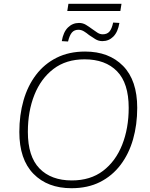

<svg xmlns="http://www.w3.org/2000/svg" viewBox="-20 -985 791 1013"><path d="M357 8Q231 8 156.5 -68Q82 -144 82 -289Q82 -378 104 -455Q126 -532 170 -590Q214 -648 279 -680.5Q344 -713 429 -713Q555 -713 629.5 -637Q704 -561 704 -416Q704 -327 682 -250Q660 -173 616 -115Q572 -57 507.5 -24.5Q443 8 357 8ZM359 -33Q457 -33 523.5 -83.5Q590 -134 624.5 -221Q659 -308 659 -416Q659 -546 597.5 -609Q536 -672 426 -672Q329 -672 262.5 -621.5Q196 -571 161.5 -484.5Q127 -398 127 -289Q127 -159 188.5 -96Q250 -33 359 -33ZM335 -927 341 -965H621L615 -927ZM520 -768Q500 -768 483 -778.5Q466 -789 450 -800Q437 -811 423 -819.5Q409 -828 394 -828Q372 -828 359.5 -813.5Q347 -799 339 -766L306 -768Q314 -816 338.5 -840Q363 -864 397 -864Q417 -864 433.5 -854Q450 -844 466 -832Q480 -822 493.5 -813Q507 -804 522 -804Q545 -804 557.5 -818.5Q570 -833 577 -866L610 -864Q602 -816 578 -792Q554 -768 520 -768Z"/></svg>

Font: Nunito Sans ExtraLight
Style: Italic
Weight: 200
Italic angle: -9°
Designer: Vernon Adams
Foundry: Vernon Adams
Version: Version 3.006; ttfautohint (v1.8.3)